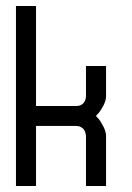

<svg xmlns="http://www.w3.org/2000/svg" viewBox="-20 -620 440 640"><path d="M100.1 0H33.2V-600.1H100.1V-266.6H233.4Q260.7 -266.6 266.1 -293.5Q266.6 -299.8 266.6 -299.8V-399.9H333.5V-299.8Q333.5 -285.2 325 -268.6Q316.4 -252 308.1 -242.7L299.8 -233.4Q303.7 -229.5 309.3 -223.1Q314.9 -216.8 324.2 -199Q333.5 -181.2 333.5 -166.5V0H266.6V-166.5Q266.6 -168 266.4 -170.2Q266.1 -172.4 264.4 -178.2Q262.7 -184.1 259.5 -188.5Q256.3 -192.9 249.5 -196.5Q242.7 -200.2 233.4 -200.2H100.1Z"/></svg>

Font: Malkor
Style: Regular
Weight: 400
Version: Version 1.3